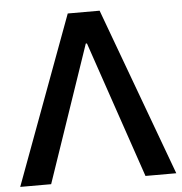

<svg xmlns="http://www.w3.org/2000/svg" viewBox="-51 -746 752 794"><g transform="rotate(-5 325.0 -348.5)"><path d="M322.8 -566.9 129.4 0H1L259.3 -697.3H391.6L648.9 0H521L327.6 -566.9Z"/></g></svg>

Font: Estedad-FD SemiBold
Style: Regular
Weight: 600
Designer: Amin Abedi
Version: Version 7.3